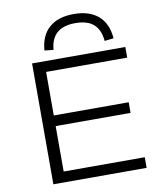

<svg xmlns="http://www.w3.org/2000/svg" viewBox="-99 -1023 937 1103"><g transform="rotate(-10 369.0 -471.5)"><path d="M122 0V-705H666V-643H193V-389H630V-327H193V-62H666V0ZM257 -760 205 -766Q211 -852 263 -897.5Q315 -943 406 -943Q498 -943 550 -897.5Q602 -852 608 -766L555 -760Q550 -824 514 -857Q478 -890 406 -890Q336 -890 299 -857.5Q262 -825 257 -760Z"/></g></svg>

Font: Nunito Sans 10pt Expanded Light
Style: Regular
Weight: 300
Width: 7
Designer: Vernon Adams
Foundry: Vernon Adams
Version: Version 3.101;gftools[0.9.27]